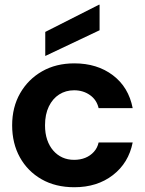

<svg xmlns="http://www.w3.org/2000/svg" viewBox="-20 -774 608 806"><path d="M292 12Q213 12 154.5 -21.5Q96 -55 63.5 -113.5Q31 -172 31 -248Q31 -324 64.5 -382.5Q98 -441 156.5 -474.5Q215 -508 292 -508Q388 -508 454 -458Q520 -408 537 -320H394Q386 -355 357.5 -375Q329 -395 291 -395Q256 -395 228.5 -377.5Q201 -360 185 -327Q169 -294 169 -248Q169 -214 178 -187.5Q187 -161 203.5 -142Q220 -123 242 -113Q264 -103 291 -103Q317 -103 338 -111.5Q359 -120 374 -136.5Q389 -153 394 -176H537Q520 -90 454 -39Q388 12 292 12ZM170 -539V-640L395 -754H398V-647Z"/></svg>

Font: DM Sans 36pt
Style: Bold
Weight: 700
Version: Version 4.004;gftools[0.9.30]